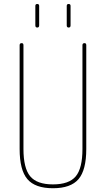

<svg xmlns="http://www.w3.org/2000/svg" viewBox="-20 -950 540 979"><path d="M80.1 -190.4V-719.7Q80.1 -729.5 89.8 -730Q99.6 -730.5 99.6 -719.7V-190.4Q99.6 -92.8 133.8 -51.3Q168 -9.8 250 -9.8Q332 -9.8 366.2 -50.8Q400.4 -91.8 400.4 -190.4V-719.7Q400.4 -729.5 410.2 -730Q419.9 -730.5 419.9 -719.7V-190.4Q419.9 -83 380.4 -36.6Q340.8 9.8 250 9.8Q159.2 9.8 119.6 -36.6Q80.1 -83 80.1 -190.4ZM320.3 -820.3V-919.9Q320.3 -929.7 330.1 -929.7Q339.8 -929.7 339.8 -919.9V-820.3Q339.8 -809.6 330.1 -809.6Q320.3 -809.6 320.3 -820.3ZM160.2 -820.3V-919.9Q160.2 -929.7 169.9 -929.7Q179.7 -929.7 179.7 -919.9V-820.3Q179.7 -809.6 169.9 -809.6Q160.2 -809.6 160.2 -820.3Z"/></svg>

Font: Rounded-X Mgen+ 2m thin
Style: Regular
Weight: 100
Designer: [Source Han Sans]
Ryoko NISHIZUKA  (kana & ideographs); Paul D. Hunt (Latin, Greek & Cyrillic); Wenlong ZHANG  (bopomofo
Version: Version 1.059.20150602